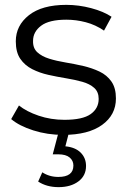

<svg xmlns="http://www.w3.org/2000/svg" viewBox="-20 -550 529 790"><path d="M240 5Q175 5 117 -13.5Q59 -32 26 -60L58 -116Q89 -91 139 -74Q189 -57 245 -57Q320 -57 353 -80.5Q386 -104 386 -143Q386 -172 367.5 -188.5Q349 -205 318.5 -213.5Q288 -222 251.5 -228Q215 -234 179 -242Q143 -250 112.5 -265.5Q82 -281 63.5 -308Q45 -335 45 -380Q45 -445 99 -487.5Q153 -530 253 -530Q304 -530 355 -516.5Q406 -503 439 -481L408 -424Q373 -448 333 -458.5Q293 -469 253 -469Q182 -469 149 -444Q116 -419 116 -382Q115 -352 133.5 -335Q152 -318 182.5 -308.5Q213 -299 249.5 -293Q286 -287 322.5 -278.5Q359 -270 389.5 -255.5Q420 -241 438.5 -214.5Q457 -188 457 -145Q457 -77 400 -36Q343 5 240 5ZM221 220Q172 220 137 197L154 159Q183 178 220 178Q282 178 282 131Q282 111 266.5 98Q251 85 220 85H197L221 -6H264L249 52Q290 56 312 78Q334 100 334 133Q334 173 302.5 196.5Q271 220 221 220Z"/></svg>

Font: Montserrat
Style: Regular
Weight: 400
Designer: Julieta Ulanovsky
Foundry: Julieta Ulanovsky
Version: Version 9.000; ttfautohint (v1.8.4.7-5d5b)